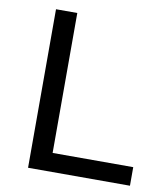

<svg xmlns="http://www.w3.org/2000/svg" viewBox="-80 -767 729 835"><g transform="rotate(10 285.0 -350.0)"><path d="M100 0V-700H194V-82H550V0Z"/></g></svg>

Font: Golos Text
Style: Regular
Weight: 400
Designer: A.Korolkova, Vitaly Kuzmin
Foundry: ParaType Ltd
Version: Version 2.004